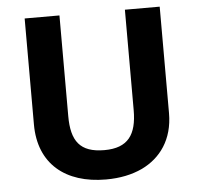

<svg xmlns="http://www.w3.org/2000/svg" viewBox="-52 -767 859 830"><g transform="rotate(-5 377.5 -352.0)"><path d="M379 -117C273 -117 236 -169 236 -277V-714H85V-254C85 -83 199 10 375 10C436 10 488 -1 533 -22C614 -61 671 -137 671 -252V-714H520V-278C520 -172 482 -117 379 -117Z"/></g></svg>

Font: Passageway
Style: Regular
Weight: 700
Foundry: Ascender Corporation
Version: Version 1.11